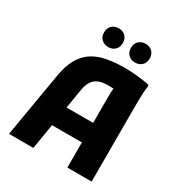

<svg xmlns="http://www.w3.org/2000/svg" viewBox="-211 -1070 1136 1214"><g transform="rotate(30 357.0 -463.0)"><path d="M34 0 114 -471.6Q127.5 -549.8 156.1 -599.7Q184.7 -649.5 228.6 -677.7Q272.4 -705.8 331.1 -716.9Q389.7 -728 462.6 -728Q504.9 -728 554 -723.1Q603.1 -718.2 642.8 -709.2L644.8 -697.2Q641.1 -678.6 639.6 -648.6Q638.1 -618.6 637.8 -587.9Q637.4 -557.2 637.4 -537.2V0H460.2V-519.2Q460.2 -548.3 462.4 -572.8Q464.7 -597.3 469.1 -617.5L492.1 -573.8Q481.2 -577 462.7 -578.3Q444.2 -579.6 427.8 -579.6Q381.4 -579.6 353.4 -567.2Q325.4 -554.8 310.5 -530Q295.5 -505.2 289 -466L211.8 0ZM162 -183.6V-326.4H542.2V-183.6ZM498.1 -788.8Q468.9 -788.8 449.3 -807Q429.7 -825.1 429.7 -856.9Q429.7 -888.7 449.3 -907.2Q468.9 -925.6 498.1 -925.6Q527.7 -925.6 547.1 -907.3Q566.5 -889 566.5 -857Q566.5 -825 547.1 -806.9Q527.7 -788.8 498.1 -788.8ZM302.1 -788.8Q272.9 -788.8 253.3 -807Q233.7 -825.1 233.7 -856.9Q233.7 -888.7 253.3 -907.2Q272.9 -925.6 302.1 -925.6Q331.7 -925.6 351.1 -907.3Q370.5 -889 370.5 -857Q370.5 -825 351.1 -806.9Q331.7 -788.8 302.1 -788.8Z"/></g></svg>

Font: Kufam
Style: Regular
Weight: 400
Designer: Wael Morcos, Artur Schmal
Foundry: Original Type
Version: Version 1.301; ttfautohint (v1.8.3)